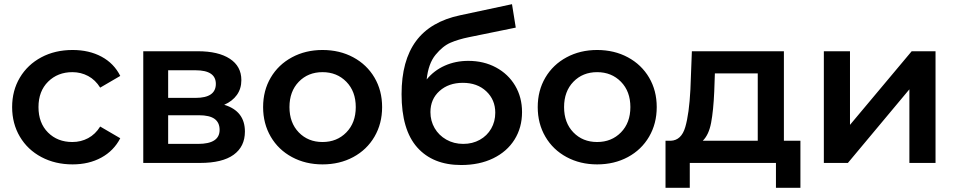

<svg xmlns="http://www.w3.org/2000/svg" viewBox="-20 -779 4577 918"><path d="M38 -267Q38 -346 75 -408Q112 -470 177.5 -505Q243 -540 327 -540Q406 -540 465.5 -508Q525 -476 555 -416L459 -360Q436 -397 401.5 -415.5Q367 -434 326 -434Q256 -434 210 -388.5Q164 -343 164 -267Q164 -191 209.5 -145.5Q255 -100 326 -100Q367 -100 401.5 -118.5Q436 -137 459 -174L555 -118Q524 -58 464.5 -25.5Q405 7 327 7Q244 7 178 -28Q112 -63 75 -125.5Q38 -188 38 -267Z M1151 -150Q1151 -78 1097 -39Q1043 0 937 0H665V-534H926Q1024 -534 1079 -498Q1134 -462 1134 -396Q1134 -355 1112.5 -325Q1091 -295 1052 -278Q1151 -248 1151 -150ZM784 -311H915Q1012 -311 1012 -378Q1012 -443 915 -443H784ZM1030 -158Q1030 -193 1006 -210.5Q982 -228 931 -228H784V-91H927Q1030 -91 1030 -158Z M1238 -267Q1238 -346 1274.5 -408Q1311 -470 1376 -505Q1441 -540 1522 -540Q1604 -540 1669 -505Q1734 -470 1770.5 -408Q1807 -346 1807 -267Q1807 -188 1770.5 -125.5Q1734 -63 1669 -28Q1604 7 1522 7Q1441 7 1376 -28Q1311 -63 1274.5 -125.5Q1238 -188 1238 -267ZM1681 -267Q1681 -342 1636 -388Q1591 -434 1522 -434Q1453 -434 1408.5 -388Q1364 -342 1364 -267Q1364 -192 1408.5 -146Q1453 -100 1522 -100Q1591 -100 1636 -146Q1681 -192 1681 -267Z M2476 -243Q2476 -169 2440 -111.5Q2404 -54 2338 -22Q2272 10 2185 10Q2050 10 1975 -74Q1900 -158 1900 -329Q1900 -489 1969 -582.5Q2038 -676 2180 -706L2428 -759L2446 -647L2221 -601Q2172 -591 2134.5 -575Q2097 -559 2062.5 -517Q2028 -475 2020 -399Q2055 -442 2106.5 -465Q2158 -488 2219 -488Q2293 -488 2351.5 -456.5Q2410 -425 2443 -369.5Q2476 -314 2476 -243ZM2348 -240Q2348 -302 2305 -342.5Q2262 -383 2193 -383Q2125 -383 2081.5 -344Q2038 -305 2038 -243Q2038 -201 2058 -166.5Q2078 -132 2114 -111.5Q2150 -91 2195 -91Q2239 -91 2274 -110.5Q2309 -130 2328.5 -164Q2348 -198 2348 -240Z M2551 -267Q2551 -346 2587.5 -408Q2624 -470 2689 -505Q2754 -540 2835 -540Q2917 -540 2982 -505Q3047 -470 3083.5 -408Q3120 -346 3120 -267Q3120 -188 3083.5 -125.5Q3047 -63 2982 -28Q2917 7 2835 7Q2754 7 2689 -28Q2624 -63 2587.5 -125.5Q2551 -188 2551 -267ZM2994 -267Q2994 -342 2949 -388Q2904 -434 2835 -434Q2766 -434 2721.5 -388Q2677 -342 2677 -267Q2677 -192 2721.5 -146Q2766 -100 2835 -100Q2904 -100 2949 -146Q2994 -192 2994 -267Z M3807 -106V119H3690V0H3278V119H3162V-106H3187Q3238 -108 3256.5 -171.5Q3275 -235 3281 -351L3288 -534H3728V-106ZM3340 -106H3603V-428H3398L3395 -342Q3391 -250 3380 -192Q3369 -134 3340 -106Z M3919 -534H4044V-182L4339 -534H4453V0H4328V-352L4034 0H3919Z"/></svg>

Font: mBank SemiBold
Style: Regular
Weight: 600
Designer: Julieta Ulanovsky
Foundry: Julieta Ulanovsky
Version: Version 7.200